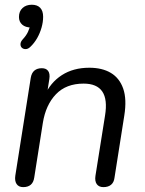

<svg xmlns="http://www.w3.org/2000/svg" viewBox="-20 -780 608 807"><path d="M108.2 -583.7Q98.3 -573.8 88.4 -573.6Q78.6 -573.4 72.2 -579Q65.8 -584.7 66.1 -594.6Q66.3 -604.5 75.7 -614.8Q90.3 -630.4 97.6 -646.1Q104.9 -661.9 107.9 -679L111 -664.4Q86.9 -664.4 73.3 -676.5Q59.7 -688.7 59.7 -708.5Q59.7 -732.5 74.7 -746.3Q89.6 -760.1 113.6 -760.1Q136.7 -760.1 149 -747.2Q161.3 -734.3 161.3 -709.5Q161.3 -687.5 154.6 -663.9Q147.9 -640.3 136 -619.5Q124 -598.7 108.2 -583.7ZM77.4 6.5Q58.5 6.5 49.7 -6.7Q41 -19.8 44.4 -42.1L109.3 -453Q112.7 -473.4 124.6 -483.4Q136.5 -493.3 155.9 -493.3Q173.8 -493.3 182.3 -481.9Q190.8 -470.4 187.4 -448.1L174.2 -364.5L166.5 -376.2Q191.5 -432.9 239.8 -464.1Q288.2 -495.3 355.4 -495.3Q409.4 -495.3 445.9 -473.6Q482.4 -451.8 497.9 -407.4Q513.4 -362.9 502.4 -294.1L461.2 -32.7Q458.8 -13.4 446.9 -3.5Q435 6.5 414.6 6.5Q395.7 6.5 386.7 -6.1Q377.8 -18.7 381.2 -41.1L421.4 -293.7Q432.6 -361.9 410 -395.2Q387.5 -428.6 331.4 -428.6Q258.1 -428.6 215.2 -383.9Q172.3 -339.2 160.1 -263.5L123.9 -33.8Q118.1 6.5 77.4 6.5Z"/></svg>

Font: Nunito ExtraLight
Style: Italic
Weight: 200
Italic angle: -9°
Designer: Vernon Adams
Foundry: Vernon Adams
Version: Version 3.602